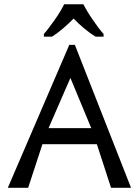

<svg xmlns="http://www.w3.org/2000/svg" viewBox="-20 -897 668 917"><path d="M189.6 -734.7Q201 -747.5 214.6 -765.6Q228.2 -783.7 241.8 -803Q255.4 -822.3 267.1 -841.6Q278.7 -860.9 286.6 -876.7H378.2Q386.1 -860.9 397.8 -841.6Q409.4 -822.3 422.8 -803Q436.1 -783.7 449.5 -765.6Q462.9 -747.5 474.8 -734.7V-721.8H437.1Q409.4 -738.1 381.2 -761.9Q353 -785.6 331.7 -808.4Q309.4 -785.6 281.9 -761.9Q254.5 -738.1 227.7 -721.8H189.6ZM605.9 0H510.4L442.6 -208.4H182.7L114.4 0H17.3L310.9 -682.7H337.6ZM415.8 -285.1 316.3 -524.8 211.9 -285.1Z"/></svg>

Font: Shan Wanhai
Style: Regular
Weight: 400
Designer: Khon Soe Zaw Thu
Foundry: Shan Unicode
Version: Version 1.00 June 3, 2017, initial release